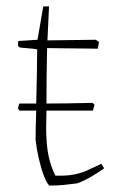

<svg xmlns="http://www.w3.org/2000/svg" viewBox="-20 -572 370 599"><path d="M134 7Q126 0 117 -23.5Q108 -47 101 -77.5Q94 -108 91 -136Q91 -151 91.5 -175Q92 -199 93 -227H41L36 -234L40 -249Q69 -249 93 -249Q94 -292 95 -337.5Q96 -383 96 -418Q87 -420 66.5 -421.5Q46 -423 41 -424L36 -429L37 -444L97 -448L115 -552H133L128 -446L279 -448L289 -441L285 -420Q277 -420 256.5 -420.5Q236 -421 210.5 -421Q185 -421 162 -421.5Q139 -422 127 -422Q126 -390 125.5 -341.5Q125 -293 125 -249Q155 -249 187.5 -249.5Q220 -250 269 -251L275 -245L270 -227H125Q124 -196 124 -174Q124 -119 132 -83.5Q140 -48 153 -24Q187 -23 210.5 -27.5Q234 -32 253.5 -41Q273 -50 296 -61L305 -47Q287 -34 265 -21Q243 -8 221 0Q197 3 178.5 5Q160 7 134 7Z"/></svg>

Font: Labrada ExtraLight
Style: Regular
Weight: 200
Designer: Mercedes Jáuregui
Foundry: Omnibus-Type Team
Version: Version 1.000; ttfautohint (v1.8.4.7-5d5b)